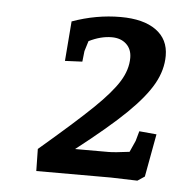

<svg xmlns="http://www.w3.org/2000/svg" viewBox="-39 -775 477 486"><g transform="rotate(5 200.0 -532.5)"><path d="M260 -330H70L69 -386Q158 -462 201.5 -504Q245 -546 263.5 -576Q282 -606 282 -636Q282 -658 268 -671Q254 -684 231 -684Q203 -684 173 -669Q169 -656 165 -643L162 -616L118 -614L126 -715Q187 -737 249 -737Q307 -737 339 -714Q371 -691 371 -649Q371 -613 351.5 -578Q332 -543 288 -500Q244 -457 163 -394H248Q263 -394 301 -399L314 -428L321 -453L365 -449L345 -340L327 -328Z"/></g></svg>

Font: Andada Pro Medium
Style: Italic
Weight: 500
Italic angle: -7°
Designer: Carolina Giovagnoli
Foundry: Huerta Tipografica
Version: Version 3.005; ttfautohint (v1.8.4)